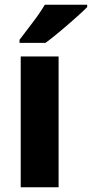

<svg xmlns="http://www.w3.org/2000/svg" viewBox="-20 -786 386 806"><path d="M226 0H67V-549H226ZM346 -756Q328 -738 296.5 -710Q265 -682 231 -653.5Q197 -625 171 -606H62V-619Q87 -652 117.5 -692Q148 -732 168 -766H346Z"/></svg>

Font: Noto Sans Tamil SemiCondensed ExtraBold
Style: Regular
Weight: 800
Width: 4
Designer: Jelle Bosma - Monotype Design Team
Foundry: Monotype Imaging Inc.
Version: Version 2.004; ttfautohint (v1.8.4.7-5d5b)